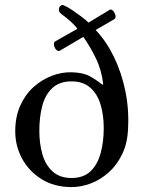

<svg xmlns="http://www.w3.org/2000/svg" viewBox="-20 -749 603 781"><path d="M271 12Q201 12 149.5 -20Q98 -52 70 -103.5Q42 -155 42 -215Q42 -274 62.5 -319.5Q83 -365 116.5 -395Q150 -425 190.5 -440.5Q231 -456 271 -455Q318 -454 345 -439Q372 -424 396 -405L400 -406Q393 -465 370 -512Q347 -559 319 -599L222 -542Q214 -540 207.5 -548Q201 -556 199.5 -566.5Q198 -577 205 -581L295 -632Q283 -648 266 -663Q249 -678 231 -691Q222 -698 220.5 -703.5Q219 -709 220 -716Q222 -722 227.5 -726.5Q233 -731 242 -726Q256 -720 274.5 -707.5Q293 -695 311 -681.5Q329 -668 340 -657L426 -709Q433 -713 440 -705Q447 -697 449.5 -686.5Q452 -676 445 -671L369 -627Q412 -582 443 -518.5Q474 -455 489.5 -380.5Q505 -306 501 -228Q499 -168 477.5 -123Q456 -78 422.5 -48Q389 -18 349.5 -3Q310 12 271 12ZM271 -25Q320 -25 348.5 -52.5Q377 -80 389.5 -126.5Q402 -173 402 -228Q402 -281 389 -324Q376 -367 347 -392.5Q318 -418 271 -418Q222 -418 193 -391Q164 -364 152 -318.5Q140 -273 140 -217Q140 -165 152.5 -121.5Q165 -78 194 -51.5Q223 -25 271 -25Z"/></svg>

Font: Alice
Style: Regular
Weight: 400
Designer: Ksenia Yerulevich
Foundry: Cyreal (http://www.cyreal.org/)
Version: Version 2.003; ttfautohint (v1.8.3)